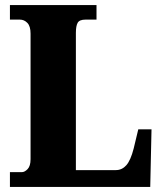

<svg xmlns="http://www.w3.org/2000/svg" viewBox="-20 -734 638 754"><path d="M19 0V-58H66Q77 -58 88.5 -70Q100 -82 100 -109V-602Q100 -631 87.5 -644Q75 -657 58 -657H19V-714H359V-657H316Q292 -657 285 -644.5Q278 -632 278 -605V-66H435Q459 -66 476 -85Q493 -104 505 -151L523 -226H575L570 0Z"/></svg>

Font: Noto Serif Thai Condensed Black
Style: Regular
Weight: 900
Width: 3
Designer: Monotype Design Team
Foundry: Monotype Imaging Inc.
Version: Version 2.002; ttfautohint (v1.8.4.7-5d5b)